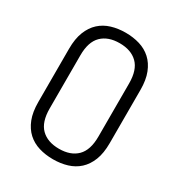

<svg xmlns="http://www.w3.org/2000/svg" viewBox="-175 -847 901 969"><g transform="rotate(30 276.0 -362.5)"><path d="M276 6Q232 6 194 -5.5Q156 -17 128 -42.5Q100 -68 84 -108.5Q68 -149 68 -208V-518Q68 -576 84 -616.5Q100 -657 128 -682.5Q156 -708 194 -719.5Q232 -731 276 -731Q320 -731 358 -719.5Q396 -708 424 -682.5Q452 -657 468 -616.5Q484 -576 484 -518V-208Q484 -149 468 -108.5Q452 -68 424 -42.5Q396 -17 358 -5.5Q320 6 276 6ZM418 -518Q418 -596 380.5 -633Q343 -670 276 -670Q209 -670 171.5 -633Q134 -596 134 -518V-208Q134 -129 171.5 -92Q209 -55 276 -55Q343 -55 380.5 -92Q418 -129 418 -208Z"/></g></svg>

Font: Dosis
Style: Book
Weight: 400
Designer: EdgarTolentino, PabloImpallari, IginoMarini
Foundry: EdgarTolentino, PabloImpallari, IginoMarini
Version: Version 1.007